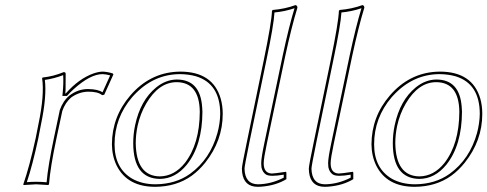

<svg xmlns="http://www.w3.org/2000/svg" viewBox="-20 -718 1899 748"><path d="M234.4 -354H236.3Q287.1 -411.6 344.7 -432.1Q363.8 -438.5 379.4 -439Q397.9 -438.5 418.9 -432.1L421.9 -428.2L386.2 -349.1L377.9 -347.2Q361.8 -361.3 322.8 -360.8Q287.1 -359.9 256.8 -337.9Q233.9 -317.9 222.7 -285.6L200.2 -180.2Q175.8 -65.4 170.9 0L168 2.9Q166 2.9 121.1 0L71.8 2.9L70.8 0Q95.2 -70.3 119.1 -180.2L129.9 -234.9Q153.8 -349.1 144 -413.1L146 -416Q188 -420.4 228 -437Q235.4 -437 235.8 -431.6Q235.8 -428.7 235.8 -426.8Q235.8 -426.8 235.4 -367.2Q234.9 -360.4 234.4 -354ZM223.1 -344.2 224.1 -355Q228 -393.6 226.1 -425.3Q190.4 -411.6 154.8 -406.7Q162.6 -341.8 139.6 -232.9L128.9 -177.7Q106.4 -73.2 84.5 -8.3Q102.1 -9.8 121.1 -9.8Q144 -9.8 161.6 -7.8Q167 -71.8 190.4 -182.1L212.9 -288.6V-289.1Q225.6 -325.2 250.5 -345.7Q283.7 -371.1 322.8 -371.1Q361.8 -370.6 379.4 -358.4L409.2 -424.3Q393.6 -428.7 379.4 -429.2Q332 -429.2 267.6 -371.1Q253.9 -358.9 243.7 -347.2L240.7 -344.2Z M668.5 -397.9Q598.6 -397.9 549.8 -314.9Q526.4 -274.9 516.1 -228Q508.8 -193.4 508.8 -160.2Q510.7 -32.2 602.5 -30.8Q659.2 -31.7 700.2 -83Q757.8 -157.2 758.3 -282.7Q756.8 -397 668.5 -397.9ZM487.8 -346.2Q562 -432.1 667.5 -438.5Q675.3 -439 682.1 -439Q809.1 -439 839.8 -334Q847.7 -306.2 847.7 -274.4Q847.7 -169.9 779.3 -84Q754.9 -53.7 726.6 -33.2Q667 9.3 584.5 9.8Q476.1 9.8 434.6 -72.8Q416.5 -109.9 416 -155.8Q416.5 -263.7 487.8 -346.2ZM668.5 -408.2Q760.3 -408.2 767.6 -300.3Q768.1 -291 768.6 -282.7Q768.1 -152.3 708 -76.7Q663.1 -21.5 602.5 -21Q499.5 -22.5 499 -160.2Q499 -195.3 506.3 -230Q526.9 -327.1 588.4 -377.4Q626 -407.7 668.5 -408.2ZM495.1 -339.8Q426.3 -259.3 426.3 -155.8Q426.3 -62 495.6 -21.5Q533.2 -0.5 584.5 0Q664.6 -0.5 720.7 -41Q798.8 -97.7 827.1 -199.7Q837.4 -238.3 837.9 -274.4Q837.9 -392.1 743.2 -420.9Q715.3 -428.7 682.1 -429.2Q577.6 -429.2 501 -346.2Q497.6 -342.8 495.1 -339.8Z M1007.3 -82Q1007.3 -43 1039.1 -42Q1049.3 -42 1093.8 -48.8L1095.7 -45.9V-20Q1054.7 4.9 997.6 9.3Q990.2 9.8 984.4 9.8Q930.2 9.8 923.3 -46.4Q922.4 -53.7 922.4 -61Q922.4 -72.8 942.4 -168L1007.3 -481.9Q1038.1 -630.9 1039.6 -675.8L1042.5 -679.2Q1090.3 -683.1 1131.3 -698.2Q1138.7 -696.3 1138.7 -688Q1116.2 -615.2 1091.3 -500L1019.5 -158.2Q1007.3 -100.1 1007.3 -82ZM997.6 -82Q997.6 -103 1009.8 -160.2L1081.5 -502Q1106 -616.2 1127.4 -686Q1090.3 -673.3 1049.3 -669.4Q1046.9 -621.6 1017.1 -480L952.1 -166Q932.6 -70.8 932.6 -61Q934.1 -1 984.4 0Q1036.1 -0.5 1085.4 -25.9V-37.6Q1032.2 -28.3 1016.1 -38.1Q1002.4 -47.4 998.5 -66.4Q997.6 -74.2 997.6 -82Z M1268.1 -82Q1268.1 -43 1299.8 -42Q1310.1 -42 1354.5 -48.8L1356.4 -45.9V-20Q1315.4 4.9 1258.3 9.3Q1251 9.8 1245.1 9.8Q1190.9 9.8 1184.1 -46.4Q1183.1 -53.7 1183.1 -61Q1183.1 -72.8 1203.1 -168L1268.1 -481.9Q1298.8 -630.9 1300.3 -675.8L1303.2 -679.2Q1351.1 -683.1 1392.1 -698.2Q1399.4 -696.3 1399.4 -688Q1377 -615.2 1352.1 -500L1280.3 -158.2Q1268.1 -100.1 1268.1 -82ZM1258.3 -82Q1258.3 -103 1270.5 -160.2L1342.3 -502Q1366.7 -616.2 1388.2 -686Q1351.1 -673.3 1310.1 -669.4Q1307.6 -621.6 1277.8 -480L1212.9 -166Q1193.4 -70.8 1193.4 -61Q1194.8 -1 1245.1 0Q1296.9 -0.5 1346.2 -25.9V-37.6Q1293 -28.3 1276.9 -38.1Q1263.2 -47.4 1259.3 -66.4Q1258.3 -74.2 1258.3 -82Z M1679.7 -397.9Q1609.9 -397.9 1561 -314.9Q1537.6 -274.9 1527.3 -228Q1520 -193.4 1520 -160.2Q1522 -32.2 1613.8 -30.8Q1670.4 -31.7 1711.4 -83Q1769 -157.2 1769.5 -282.7Q1768.1 -397 1679.7 -397.9ZM1499 -346.2Q1573.2 -432.1 1678.7 -438.5Q1686.5 -439 1693.4 -439Q1820.3 -439 1851.1 -334Q1858.9 -306.2 1858.9 -274.4Q1858.9 -169.9 1790.5 -84Q1766.1 -53.7 1737.8 -33.2Q1678.2 9.3 1595.7 9.8Q1487.3 9.8 1445.8 -72.8Q1427.7 -109.9 1427.2 -155.8Q1427.7 -263.7 1499 -346.2ZM1679.7 -408.2Q1771.5 -408.2 1778.8 -300.3Q1779.3 -291 1779.8 -282.7Q1779.3 -152.3 1719.2 -76.7Q1674.3 -21.5 1613.8 -21Q1510.7 -22.5 1510.3 -160.2Q1510.3 -195.3 1517.6 -230Q1538.1 -327.1 1599.6 -377.4Q1637.2 -407.7 1679.7 -408.2ZM1506.3 -339.8Q1437.5 -259.3 1437.5 -155.8Q1437.5 -62 1506.8 -21.5Q1544.4 -0.5 1595.7 0Q1675.8 -0.5 1731.9 -41Q1810.1 -97.7 1838.4 -199.7Q1848.6 -238.3 1849.1 -274.4Q1849.1 -392.1 1754.4 -420.9Q1726.6 -428.7 1693.4 -429.2Q1588.9 -429.2 1512.2 -346.2Q1508.8 -342.8 1506.3 -339.8Z"/></svg>

Font: Linux Biolinum Outline O
Style: Italic
Weight: 400
Italic angle: -12°
Designer: Philipp H. Poll
Foundry: Philipp H. Poll
Version: Version 0.6.2